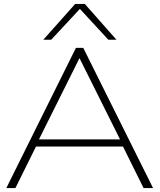

<svg xmlns="http://www.w3.org/2000/svg" viewBox="-20 -951 807 971"><path d="M12 0 364 -709H401L754 0H706L602 -210H162L58 0ZM177 -246H587L382 -657ZM199 -750 360 -931H409L569 -750H528L384 -906L239 -750Z"/></svg>

Font: Georama Extended ExtraLight
Style: Regular
Weight: 200
Width: 7
Designer: Jean-Baptiste Levee
Foundry: Production Type
Version: Version 1.000